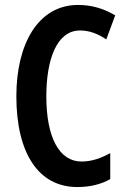

<svg xmlns="http://www.w3.org/2000/svg" viewBox="-20 -745 509 775"><path d="M303 -622C342 -622 376 -608 409 -586L445 -683C398 -711 349 -725 295 -725C133 -725 46 -566 46 -357C46 -124 137 10 292 10C343 10 388 -1 425 -22V-127C389 -107 351 -93 309 -93C220 -93 167 -189 167 -356C167 -505 209 -622 303 -622Z"/></svg>

Font: Noto Sans Myanmar UI ExtraCondensed SemiBold
Style: Regular
Weight: 600
Width: 2
Designer: Monotype Design Team
Foundry: Monotype Imaging Inc.
Version: Version 2.103